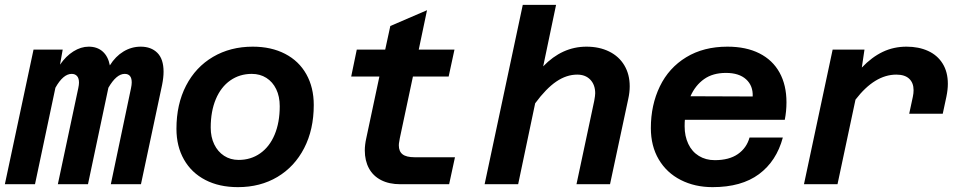

<svg xmlns="http://www.w3.org/2000/svg" viewBox="-34 -758 3954 790"><path d="M508 -419Q508 -454 479 -454Q445 -454 412 -397L328 0H204L288 -395Q291 -409 291 -418Q291 -436 283 -445Q275 -454 261 -454Q226 -454 194 -397L110 0H-14L104 -554H224L213 -492Q237 -527 268 -546.5Q299 -566 331 -566Q366 -566 388.5 -546Q411 -526 418 -489Q441 -526 474 -546Q507 -566 545 -566Q588 -566 613.5 -540.5Q639 -515 639 -463Q639 -439 633 -409L546 0H422L505 -395Q508 -409 508 -419Z M692 -228Q692 -329 731.5 -405.5Q771 -482 842.5 -524Q914 -566 1006 -566Q1082 -566 1139 -536.5Q1196 -507 1226.5 -452.5Q1257 -398 1257 -326Q1257 -225 1217.5 -148.5Q1178 -72 1107.5 -30Q1037 12 945 12Q868 12 811 -17.5Q754 -47 723 -101.5Q692 -156 692 -228ZM948 -100Q998 -100 1036.5 -127Q1075 -154 1096 -204Q1117 -254 1117 -321Q1117 -361 1102.5 -391Q1088 -421 1062 -437.5Q1036 -454 1002 -454Q952 -454 913.5 -427Q875 -400 854 -350Q833 -300 833 -233Q833 -194 847.5 -164Q862 -134 888 -117Q914 -100 948 -100Z M1467 -139Q1467 -162 1473 -189L1527 -443H1411L1434 -554H1551L1572 -651L1723 -716L1689 -554H1836L1812 -443H1665L1611 -189Q1611 -186 1609 -177Q1607 -168 1607 -160Q1607 -135 1622.5 -123Q1638 -111 1672 -111H1838L1814 0H1613Q1567 0 1534 -17Q1501 -34 1484 -65.5Q1467 -97 1467 -139Z M2415 -374Q2415 -409 2395 -430Q2375 -451 2341 -451Q2297 -451 2255 -422.5Q2213 -394 2168 -333L2098 0H1960L2117 -738H2254L2201 -485Q2279 -566 2379 -566Q2432 -566 2472.5 -546Q2513 -526 2535 -489Q2557 -452 2557 -403Q2557 -378 2551 -351L2476 0H2338L2411 -343Q2415 -365 2415 -374Z M2644 -231Q2644 -326 2681 -402.5Q2718 -479 2789.5 -522.5Q2861 -566 2959 -566Q3036 -566 3090.5 -538.5Q3145 -511 3173.5 -459.5Q3202 -408 3202 -337Q3202 -300 3195 -265H2784Q2783 -256 2783 -238Q2783 -198 2798 -166Q2813 -134 2841.5 -116.5Q2870 -99 2907 -99Q2966 -99 3002 -124Q3038 -149 3050 -192H3187Q3161 -95 3089 -41.5Q3017 12 2898 12Q2825 12 2767 -17.5Q2709 -47 2676.5 -102Q2644 -157 2644 -231ZM3063 -361Q3065 -405 3036 -431.5Q3007 -458 2953 -458Q2899 -458 2863 -432.5Q2827 -407 2807 -362Z M3725 -387Q3725 -417 3707 -434Q3689 -451 3654 -451Q3565 -451 3486 -348L3412 0H3274L3392 -554H3523L3512 -480Q3553 -523 3598 -544.5Q3643 -566 3696 -566Q3746 -566 3784.5 -548.5Q3823 -531 3844.5 -496.5Q3866 -462 3866 -413Q3866 -389 3860 -360L3845 -290H3707L3722 -360Q3725 -374 3725 -387Z"/></svg>

Font: Azeret Mono SemiBold
Style: Italic
Weight: 600
Italic angle: -12°
Designer: Martin Vácha
Foundry: Displaay
Version: Version 1.000; Glyphs 3.0.3, build 3074